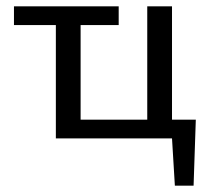

<svg xmlns="http://www.w3.org/2000/svg" viewBox="-20 -436 660 605"><path d="M597 -59 590 149H531L522 0H156V-357H24V-416H354V-357H234V-59H444V-416H522V-59Z"/></svg>

Font: Ysabeau Infant Medium
Style: Regular
Weight: 500
Designer: Christian Thalmann (Catharsis Fonts)
Version: Version 0.003